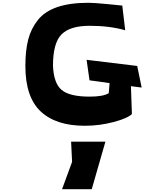

<svg xmlns="http://www.w3.org/2000/svg" viewBox="-20 -883 1198 1377"><path d="M996 -255 919 -265 926 -65Q894 -34 793.5 -7.5Q693 19 588 19Q381 19 271.5 -84Q162 -187 162 -410Q162 -521 182.5 -600Q203 -679 252.5 -740.5Q302 -802 392 -832.5Q482 -863 614 -863Q656 -863 752 -853.5Q848 -844 857 -843L878 -666Q766 -698 623 -698Q482 -698 421 -636Q360 -574 360 -412Q365 -286 422 -238Q479 -190 623 -190Q721 -190 760 -215L766 -287L622 -307L601 -454L964 -410ZM736 133 638 474H425L497 278L490 133Z"/></svg>

Font: OpenDyslexic
Style: Bold
Weight: 800
Designer: Abbie Gonzalez
Version: Version 0.920;hotconv 1.0.109;makeotfexe 2.5.65596